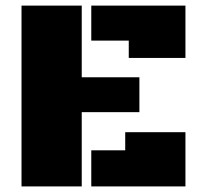

<svg xmlns="http://www.w3.org/2000/svg" viewBox="-20 -668 731 688"><path d="M57.1 0V-647.9H272.9V-391.1H479.5V-266.1H272.9V0ZM441.4 -460.4V-522.5H307.1V-647.9H644.5V-460.4ZM307.1 0V-129.4H428.7V-194.3H644.5V0Z"/></svg>

Font: Black Ops One
Style: Regular
Weight: 400
Designer: James Grieshaber, Eben Sorkin
Foundry: Sorkin Type Co.
Version: Version 1.004; ttfautohint (v1.8.4.7-5d5b)